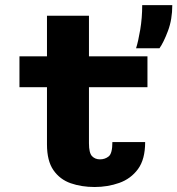

<svg xmlns="http://www.w3.org/2000/svg" viewBox="-20 -720 693 750"><path d="M163.5 -156V-379.5H56V-500H163.5V-658.5H327.5V-500H556V-379.5H327.5V-160.5Q327.5 -122.5 339.5 -110Q351.5 -97.5 370.5 -97.5Q390 -97.5 404.5 -109Q419 -120.5 419 -165H547Q547 -97.5 519 -59.5Q491 -21.5 445.8 -5.5Q400.5 10.5 349.5 10.5Q298.5 10.5 256.2 -4.2Q214 -19 188.8 -55.2Q163.5 -91.5 163.5 -156ZM511.5 -531.5Q520 -558 527.8 -604.2Q535.5 -650.5 535.5 -700H653Q653 -644 636 -599Q619 -554 603 -531.5Z"/></svg>

Font: Trispace
Style: Bold
Weight: 700
Designer: Tyler Finck
Foundry: Etcetera Type Company
Version: Version 1.210; ttfautohint (v1.8.3)